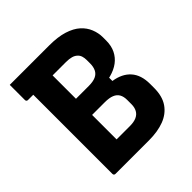

<svg xmlns="http://www.w3.org/2000/svg" viewBox="-188 -838 976 976"><g transform="rotate(-45 300.0 -350.0)"><path d="M331 0Q301 0 261.5 0Q222 0 185 0Q148 0 121 0Q94 0 90 0Q85 0 82 -3Q79 -6 79 -11Q79 -93 79 -168.5Q79 -244 79 -317.5Q79 -391 79 -466.5Q79 -542 79 -624H225L218 -604Q218 -571 218 -541Q218 -511 218 -482Q218 -437 218 -393.5Q218 -350 218 -306Q218 -262 218 -215.5Q218 -169 218 -120Q235 -120 250.5 -120Q266 -120 282 -120Q298 -120 314 -120Q343 -120 361.5 -128.5Q380 -137 389 -153.5Q398 -170 398 -193V-224Q398 -248 389 -264Q380 -280 360.5 -288Q341 -296 308 -296H147L152 -381H413V-345Q473 -336 505.5 -299.5Q538 -263 538 -199V-171Q538 -110 512 -72.5Q486 -35 440 -17.5Q394 0 331 0ZM30 -700Q101 -700 172 -700Q243 -700 313 -700Q376 -700 418.5 -686.5Q461 -673 486.5 -650Q512 -627 524 -597Q536 -567 536 -536V-513Q536 -475 522 -446.5Q508 -418 482.5 -399Q457 -380 421 -370.5Q385 -361 341 -361Q283 -361 242.5 -361Q202 -361 169 -361L152 -348L147 -412Q188 -412 229 -412Q270 -412 310 -412Q341 -412 360 -420.5Q379 -429 387.5 -446.5Q396 -464 396 -488V-513Q396 -528 392 -540.5Q388 -553 379 -561Q369 -571 353 -575.5Q337 -580 314 -580Q269 -580 223.5 -580Q178 -580 132.5 -580Q87 -580 41 -580Q36 -580 33 -583Q30 -586 30 -591Q30 -621 30 -646Q30 -671 30 -700Z"/></g></svg>

Font: RecMonoLinear Nerd Font Mono
Style: Bold
Weight: 700
Monospace: yes
Version: Version 1.085; ttfautohint (v1.8.4.7-5d5b);Nerd Fonts 3.2.1